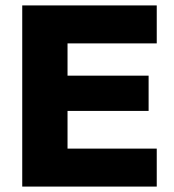

<svg xmlns="http://www.w3.org/2000/svg" viewBox="-20 -688 643 708"><path d="M558 0V-140H229V-279H528V-409H229V-528H558V-668H62V0Z"/></svg>

Font: Gantari ExtraBold
Style: Regular
Weight: 800
Designer: Anugrah Pasau
Foundry: Lafontype
Version: Version 1.000